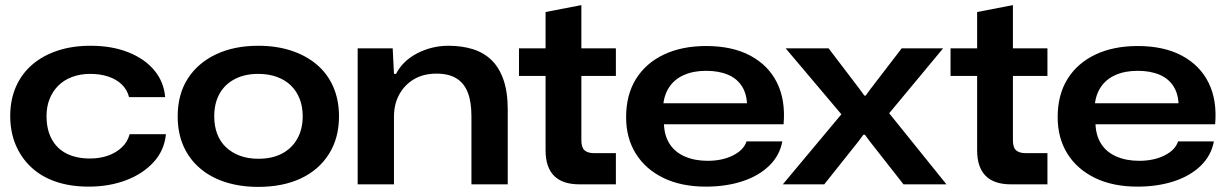

<svg xmlns="http://www.w3.org/2000/svg" viewBox="-20 -721 4799 751"><path d="M327 9Q256 9 199.5 -10Q143 -29 103 -66Q63 -103 41.5 -154Q20 -205 20 -267Q20 -331 42.5 -382Q65 -433 106.5 -468.5Q148 -504 205.5 -523Q263 -542 334 -542Q418 -542 482 -516.5Q546 -491 583.5 -446Q621 -401 626 -341H485Q477 -371 456 -391Q435 -411 403.5 -421.5Q372 -432 333 -432Q294 -432 262 -420Q230 -408 208 -386Q186 -364 174 -334Q162 -304 162 -267Q162 -214 182.5 -176.5Q203 -139 241 -120Q279 -101 332 -101Q371 -101 403 -112.5Q435 -124 457 -145Q479 -166 487 -196H629Q623 -133 581 -87Q539 -41 473 -16Q407 9 327 9Z M990 10Q920 10 862 -8.5Q804 -27 762 -63Q720 -99 697.5 -150Q675 -201 675 -266Q675 -352 714.5 -413.5Q754 -475 825 -508.5Q896 -542 990 -542Q1061 -542 1119 -523Q1177 -504 1219 -468.5Q1261 -433 1283.5 -381.5Q1306 -330 1306 -266Q1306 -181 1266.5 -118.5Q1227 -56 1156.5 -23Q1086 10 990 10ZM990 -100Q1045 -100 1083.5 -120.5Q1122 -141 1143 -178.5Q1164 -216 1164 -266Q1164 -304 1152 -334.5Q1140 -365 1118 -386.5Q1096 -408 1063.5 -420Q1031 -432 990 -432Q937 -432 898 -411.5Q859 -391 838.5 -354Q818 -317 818 -266Q818 -228 829.5 -197.5Q841 -167 863.5 -145.5Q886 -124 918 -112Q950 -100 990 -100Z M1379 0V-532H1516L1521 -432H1529Q1556 -484 1613 -513Q1670 -542 1734 -542Q1786 -542 1828.5 -529Q1871 -516 1901.5 -487Q1932 -458 1949 -410Q1966 -362 1966 -292V0H1824V-267Q1824 -322 1810 -358.5Q1796 -395 1766 -414Q1736 -433 1687 -433Q1637 -433 1600 -411.5Q1563 -390 1542 -352Q1521 -314 1521 -265V0Z M2246 0Q2180 0 2147 -33.5Q2114 -67 2114 -133V-424H2010V-532H2114V-674L2254 -701V-532H2389V-424H2254V-172Q2254 -144 2266.5 -133Q2279 -122 2304 -122H2389V0Z M2741 9Q2645 9 2575 -25Q2505 -59 2467 -120Q2429 -181 2429 -263Q2429 -350 2467.5 -412Q2506 -474 2576.5 -507.5Q2647 -541 2742 -541Q2845 -541 2915.5 -503Q2986 -465 3019.5 -397Q3053 -329 3045 -235H2577Q2579 -189 2600 -157Q2621 -125 2659.5 -108.5Q2698 -92 2748 -92Q2805 -92 2847 -113Q2889 -134 2900 -168H3040Q3030 -113 2989 -73Q2948 -33 2884 -12Q2820 9 2741 9ZM2574 -307 2568 -317H2910L2902 -307Q2902 -351 2883 -382Q2864 -413 2828 -428.5Q2792 -444 2742 -444Q2692 -444 2655 -427.5Q2618 -411 2597.5 -380Q2577 -349 2574 -307Z M3042 0 3271 -274 3053 -532H3221L3342 -373L3361 -347H3366L3385 -373L3507 -532H3669L3458 -278L3682 0H3514L3383 -167L3363 -194H3357L3337 -167L3204 0Z M3934 0Q3868 0 3835 -33.5Q3802 -67 3802 -133V-424H3698V-532H3802V-674L3942 -701V-532H4077V-424H3942V-172Q3942 -144 3954.5 -133Q3967 -122 3992 -122H4077V0Z M4429 9Q4333 9 4263 -25Q4193 -59 4155 -120Q4117 -181 4117 -263Q4117 -350 4155.5 -412Q4194 -474 4264.5 -507.5Q4335 -541 4430 -541Q4533 -541 4603.5 -503Q4674 -465 4707.5 -397Q4741 -329 4733 -235H4265Q4267 -189 4288 -157Q4309 -125 4347.5 -108.5Q4386 -92 4436 -92Q4493 -92 4535 -113Q4577 -134 4588 -168H4728Q4718 -113 4677 -73Q4636 -33 4572 -12Q4508 9 4429 9ZM4262 -307 4256 -317H4598L4590 -307Q4590 -351 4571 -382Q4552 -413 4516 -428.5Q4480 -444 4430 -444Q4380 -444 4343 -427.5Q4306 -411 4285.5 -380Q4265 -349 4262 -307Z"/></svg>

Font: Mona Sans Expanded SemiBold
Style: Regular
Weight: 600
Width: 7
Designer: Deni Anggara
Foundry: GitHub
Version: Version 2.000